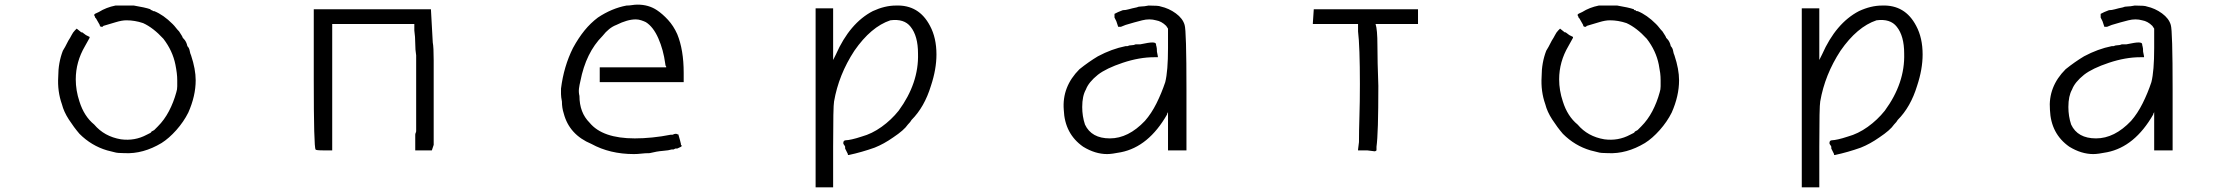

<svg xmlns="http://www.w3.org/2000/svg" viewBox="-20 -629 9462 813"><path d="M546.9 -605.5Q570.3 -601.6 587.9 -597.7Q605.5 -593.8 617.2 -589.8Q617.2 -585.9 621.1 -585.9H625Q625 -582 628.9 -582H632.8Q652.3 -574.2 671.9 -560.5Q691.4 -546.9 710.9 -527.3Q718.8 -519.5 724.6 -511.7Q730.5 -503.9 738.3 -496.1Q753.9 -472.7 753.9 -468.8L757.8 -464.8Q769.5 -453.1 773.4 -433.6Q781.2 -425.8 783.2 -414.1Q785.2 -402.3 789.1 -394.5Q808.6 -335.9 808.6 -289.1Q808.6 -222.7 777.3 -152.3Q757.8 -113.3 726.6 -78.1Q695.3 -43 664.1 -23.4Q585.9 23.4 507.8 19.5Q476.6 19.5 464.8 15.6L449.2 11.7L433.6 7.8Q367.2 -11.7 316.4 -62.5Q293 -89.8 271.5 -123Q250 -156.2 242.2 -187.5Q222.7 -242.2 226.6 -304.7Q226.6 -363.3 246.1 -414.1Q253.9 -425.8 269.5 -457Q277.3 -468.8 283.2 -480.5Q289.1 -492.2 296.9 -500L304.7 -507.8L324.2 -492.2H328.1L343.8 -480.5L351.6 -476.6L359.4 -472.7V-468.8L339.8 -433.6Q300.8 -367.2 300.8 -293Q300.8 -246.1 316.4 -199.2Q335.9 -136.7 378.9 -101.6Q421.9 -50.8 492.2 -39.1Q550.8 -31.2 601.6 -58.6L609.4 -62.5Q617.2 -66.4 617.2 -66.4L621.1 -70.3Q617.2 -70.3 632.8 -78.1L648.4 -93.8Q675.8 -121.1 695.3 -158.2Q714.8 -195.3 726.6 -238.3Q730.5 -250 730.5 -263.7Q730.5 -277.3 730.5 -289.1Q730.5 -304.7 728.5 -320.3Q726.6 -335.9 722.7 -355.5Q710.9 -414.1 671.9 -464.8Q628.9 -511.7 585.9 -531.2Q550.8 -543 515.6 -543Q496.1 -543 470.7 -535.2Q445.3 -527.3 418 -519.5L414.1 -515.6H410.2Q402.3 -515.6 402.3 -523.4L386.7 -550.8L382.8 -554.7Q382.8 -558.6 380.9 -560.5Q378.9 -562.5 378.9 -566.4Q378.9 -570.3 398.4 -578.1Q429.7 -597.7 468.8 -605.5H507.8H543Z M1308.6 -589.8H1804.7L1812.5 -449.2Q1816.4 -429.7 1816.4 -373Q1816.4 -316.4 1816.4 -226.6V-15.6L1808.6 7.8H1738.3V-27.3V-58.6Q1738.3 -62.5 1740.2 -66.4Q1742.2 -70.3 1742.2 -74.2V-242.2V-394.5Q1738.3 -418 1738.3 -445.3Q1738.3 -472.7 1734.4 -500V-515.6V-527.3H1558.6H1386.7V7.8H1351.6Q1316.4 7.8 1316.4 3.9Q1308.6 -3.9 1308.6 -293Z M2632.8 -605.5Q2644.5 -605.5 2656.2 -607.4Q2668 -609.4 2679.7 -609.4Q2726.6 -609.4 2761.7 -585.9Q2785.2 -570.3 2808.6 -544.9Q2832 -519.5 2847.7 -484.4Q2875 -418 2875 -320.3V-281.2H2519.5V-343.8H2800.8V-347.7Q2796.9 -351.6 2796.9 -359.4Q2789.1 -418 2767.6 -466.8Q2746.1 -515.6 2714.8 -535.2Q2707 -539.1 2695.3 -543Q2683.6 -546.9 2671.9 -546.9Q2636.7 -546.9 2589.8 -523.4Q2558.6 -511.7 2531.2 -476.6Q2460.9 -406.2 2437.5 -285.2Q2433.6 -269.5 2431.6 -253.9Q2429.7 -238.3 2433.6 -222.7Q2433.6 -152.3 2476.6 -109.4Q2531.2 -43 2668 -43Q2703.1 -43 2742.2 -46.9Q2781.2 -50.8 2820.3 -58.6H2828.1Q2843.8 -66.4 2851.6 -58.6V-62.5Q2851.6 -62.5 2859.4 -35.2L2863.3 -19.5V-15.6L2867.2 -11.7Q2867.2 -7.8 2847.7 0H2839.8L2832 3.9H2828.1H2824.2Q2812.5 7.8 2787.1 9.8Q2761.7 11.7 2730.5 19.5Q2710.9 19.5 2695.3 21.5Q2679.7 23.4 2664.1 23.4Q2562.5 23.4 2484.4 -19.5Q2390.6 -58.6 2367.2 -148.4Q2359.4 -171.9 2359.4 -199.2Q2355.5 -218.8 2355.5 -230.5Q2355.5 -242.2 2355.5 -253.9Q2367.2 -347.7 2406.2 -425.8Q2429.7 -468.8 2455.1 -500Q2480.5 -531.2 2511.7 -554.7Q2570.3 -593.8 2632.8 -605.5Z M3773.4 -605.5Q3871.1 -609.4 3918 -519.5Q3945.3 -468.8 3945.3 -398.4Q3945.3 -335.9 3921.9 -265.6Q3894.5 -175.8 3839.8 -121.1Q3835.9 -113.3 3824.2 -101.6Q3808.6 -78.1 3761.7 -46.9Q3722.7 -19.5 3683.6 -3.9Q3628.9 15.6 3574.2 27.3H3570.3V23.4L3558.6 0V-7.8L3554.7 -15.6V-11.7Q3554.7 -15.6 3552.7 -17.6Q3550.8 -19.5 3550.8 -23.4Q3550.8 -35.2 3562.5 -35.2Q3570.3 -35.2 3587.9 -39.1Q3605.5 -43 3628.9 -50.8Q3671.9 -62.5 3712.9 -91.8Q3753.9 -121.1 3785.2 -160.2Q3871.1 -277.3 3867.2 -402.3Q3867.2 -476.6 3835.9 -515.6Q3808.6 -550.8 3750 -543Q3668 -515.6 3597.7 -414.1Q3531.2 -312.5 3511.7 -199.2Q3507.8 -179.7 3507.8 -7.8V164.1H3433.6V-593.8H3507.8V-375L3519.5 -398.4Q3578.1 -531.2 3675.8 -582Q3726.6 -605.5 3773.4 -605.5Z M4843.8 -605.5Q4886.7 -605.5 4894.5 -601.6Q4929.7 -593.8 4959 -572.3Q4988.3 -550.8 4996.1 -523.4Q5003.9 -500 5003.9 -250V7.8H4925.8V-156.2Q4925.8 -152.3 4923.8 -150.4Q4921.9 -148.4 4921.9 -144.5Q4843.8 -7.8 4726.6 15.6Q4687.5 23.4 4668 23.4Q4617.2 23.4 4566.4 -7.8Q4488.3 -62.5 4484.4 -164.1Q4476.6 -261.7 4550.8 -335.9Q4589.8 -367.2 4628.9 -390.6Q4687.5 -421.9 4746.1 -433.6H4753.9Q4761.7 -437.5 4771.5 -437.5Q4781.2 -437.5 4789.1 -441.4H4808.6Q4828.1 -445.3 4839.8 -447.3Q4851.6 -449.2 4859.4 -449.2Q4875 -449.2 4875 -441.4Q4875 -437.5 4877 -431.6Q4878.9 -425.8 4878.9 -410.2L4882.8 -390.6V-386.7H4867.2Q4804.7 -386.7 4734.4 -363.3Q4664.1 -339.8 4628.9 -312.5Q4589.8 -281.2 4578.1 -250Q4562.5 -222.7 4562.5 -175.8Q4562.5 -136.7 4574.2 -101.6Q4601.6 -43 4679.7 -43Q4757.8 -43 4828.1 -117.2Q4855.5 -148.4 4877 -191.4Q4898.4 -234.4 4914.1 -281.2Q4925.8 -328.1 4925.8 -425.8V-507.8L4918 -519.5Q4898.4 -539.1 4875 -543Q4847.7 -550.8 4816.4 -543Q4785.2 -535.2 4746.1 -523.4L4726.6 -515.6H4714.8L4707 -539.1L4699.2 -554.7Q4699.2 -570.3 4699.2 -570.3L4714.8 -578.1L4734.4 -585.9Q4746.1 -585.9 4759.8 -589.8Q4773.4 -593.8 4793 -597.7Q4800.8 -601.6 4812.5 -601.6Q4824.2 -601.6 4843.8 -605.5Z M5543 -589.8H5984.4V-527.3H5804.7Q5812.5 -503.9 5812.5 -437.5Q5812.5 -371.1 5816.4 -265.6Q5816.4 -164.1 5814.5 -99.6Q5812.5 -35.2 5808.6 -7.8V3.9V7.8Q5804.7 11.7 5800.8 11.7L5769.5 7.8H5730.5V3.9L5734.4 -27.3Q5734.4 -74.2 5736.3 -134.8Q5738.3 -195.3 5738.3 -273.4Q5738.3 -351.6 5736.3 -408.2Q5734.4 -464.8 5730.5 -496.1V-527.3H5539.1V-531.2Z M6828.1 -605.5Q6851.6 -601.6 6869.1 -597.7Q6886.7 -593.8 6898.4 -589.8Q6898.4 -585.9 6902.3 -585.9H6906.2Q6906.2 -582 6910.2 -582H6914.1Q6933.6 -574.2 6953.1 -560.5Q6972.7 -546.9 6992.2 -527.3Q7000 -519.5 7005.9 -511.7Q7011.7 -503.9 7019.5 -496.1Q7035.2 -472.7 7035.2 -468.8L7039.1 -464.8Q7050.8 -453.1 7054.7 -433.6Q7062.5 -425.8 7064.5 -414.1Q7066.4 -402.3 7070.3 -394.5Q7089.8 -335.9 7089.8 -289.1Q7089.8 -222.7 7058.6 -152.3Q7039.1 -113.3 7007.8 -78.1Q6976.6 -43 6945.3 -23.4Q6867.2 23.4 6789.1 19.5Q6757.8 19.5 6746.1 15.6L6730.5 11.7L6714.8 7.8Q6648.4 -11.7 6597.7 -62.5Q6574.2 -89.8 6552.7 -123Q6531.2 -156.2 6523.4 -187.5Q6503.9 -242.2 6507.8 -304.7Q6507.8 -363.3 6527.3 -414.1Q6535.2 -425.8 6550.8 -457Q6558.6 -468.8 6564.5 -480.5Q6570.3 -492.2 6578.1 -500L6585.9 -507.8L6605.5 -492.2H6609.4L6625 -480.5L6632.8 -476.6L6640.6 -472.7V-468.8L6621.1 -433.6Q6582 -367.2 6582 -293Q6582 -246.1 6597.7 -199.2Q6617.2 -136.7 6660.2 -101.6Q6703.1 -50.8 6773.4 -39.1Q6832 -31.2 6882.8 -58.6L6890.6 -62.5Q6898.4 -66.4 6898.4 -66.4L6902.3 -70.3Q6898.4 -70.3 6914.1 -78.1L6929.7 -93.8Q6957 -121.1 6976.6 -158.2Q6996.1 -195.3 7007.8 -238.3Q7011.7 -250 7011.7 -263.7Q7011.7 -277.3 7011.7 -289.1Q7011.7 -304.7 7009.8 -320.3Q7007.8 -335.9 7003.9 -355.5Q6992.2 -414.1 6953.1 -464.8Q6910.2 -511.7 6867.2 -531.2Q6832 -543 6796.9 -543Q6777.3 -543 6752 -535.2Q6726.6 -527.3 6699.2 -519.5L6695.3 -515.6H6691.4Q6683.6 -515.6 6683.6 -523.4L6668 -550.8L6664.1 -554.7Q6664.1 -558.6 6662.1 -560.5Q6660.2 -562.5 6660.2 -566.4Q6660.2 -570.3 6679.7 -578.1Q6710.9 -597.7 6750 -605.5H6789.1H6824.2Z M7949.2 -605.5Q8046.9 -609.4 8093.8 -519.5Q8121.1 -468.8 8121.1 -398.4Q8121.1 -335.9 8097.7 -265.6Q8070.3 -175.8 8015.6 -121.1Q8011.7 -113.3 8000 -101.6Q7984.4 -78.1 7937.5 -46.9Q7898.4 -19.5 7859.4 -3.9Q7804.7 15.6 7750 27.3H7746.1V23.4L7734.4 0V-7.8L7730.5 -15.6V-11.7Q7730.5 -15.6 7728.5 -17.6Q7726.6 -19.5 7726.6 -23.4Q7726.6 -35.2 7738.3 -35.2Q7746.1 -35.2 7763.7 -39.1Q7781.2 -43 7804.7 -50.8Q7847.7 -62.5 7888.7 -91.8Q7929.7 -121.1 7960.9 -160.2Q8046.9 -277.3 8043 -402.3Q8043 -476.6 8011.7 -515.6Q7984.4 -550.8 7925.8 -543Q7843.8 -515.6 7773.4 -414.1Q7707 -312.5 7687.5 -199.2Q7683.6 -179.7 7683.6 -7.8V164.1H7609.4V-593.8H7683.6V-375L7695.3 -398.4Q7753.9 -531.2 7851.6 -582Q7902.3 -605.5 7949.2 -605.5Z M9019.5 -605.5Q9062.5 -605.5 9070.3 -601.6Q9105.5 -593.8 9134.8 -572.3Q9164.1 -550.8 9171.9 -523.4Q9179.7 -500 9179.7 -250V7.8H9101.6V-156.2Q9101.6 -152.3 9099.6 -150.4Q9097.7 -148.4 9097.7 -144.5Q9019.5 -7.8 8902.3 15.6Q8863.3 23.4 8843.8 23.4Q8793 23.4 8742.2 -7.8Q8664.1 -62.5 8660.2 -164.1Q8652.3 -261.7 8726.6 -335.9Q8765.6 -367.2 8804.7 -390.6Q8863.3 -421.9 8921.9 -433.6H8929.7Q8937.5 -437.5 8947.3 -437.5Q8957 -437.5 8964.8 -441.4H8984.4Q9003.9 -445.3 9015.6 -447.3Q9027.3 -449.2 9035.2 -449.2Q9050.8 -449.2 9050.8 -441.4Q9050.8 -437.5 9052.7 -431.6Q9054.7 -425.8 9054.7 -410.2L9058.6 -390.6V-386.7H9043Q8980.5 -386.7 8910.2 -363.3Q8839.8 -339.8 8804.7 -312.5Q8765.6 -281.2 8753.9 -250Q8738.3 -222.7 8738.3 -175.8Q8738.3 -136.7 8750 -101.6Q8777.3 -43 8855.5 -43Q8933.6 -43 9003.9 -117.2Q9031.2 -148.4 9052.7 -191.4Q9074.2 -234.4 9089.8 -281.2Q9101.6 -328.1 9101.6 -425.8V-507.8L9093.8 -519.5Q9074.2 -539.1 9050.8 -543Q9023.4 -550.8 8992.2 -543Q8960.9 -535.2 8921.9 -523.4L8902.3 -515.6H8890.6L8882.8 -539.1L8875 -554.7Q8875 -570.3 8875 -570.3L8890.6 -578.1L8910.2 -585.9Q8921.9 -585.9 8935.5 -589.8Q8949.2 -593.8 8968.8 -597.7Q8976.6 -601.6 8988.3 -601.6Q9000 -601.6 9019.5 -605.5Z"/></svg>

Font: 和音 by 宁静之雨，公众号njzyshare
Style: Regular
Weight: 400
Designer: Steve Matteson
Foundry: Ascender Corporation
Version: Version 6.00;June 8, 2018;FontCreator 11.0.0.2388 32-bit